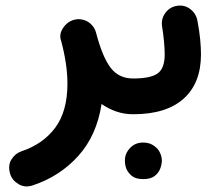

<svg xmlns="http://www.w3.org/2000/svg" viewBox="-20 -371 776 695"><path d="M201.7 -221.7Q192.4 -246.1 208.3 -269.8Q224.1 -293.5 250 -299.8Q261.7 -302.7 273.9 -300.8Q294.4 -297.9 308.8 -284.2Q323.2 -270.5 327.6 -252.9Q327.6 -252 328.1 -251Q351.1 -164.1 380.6 -125.5Q410.2 -86.9 461.9 -86.9H462.4Q489.3 -86.9 508.1 -67.9Q526.9 -48.8 526.9 -22Q526.9 4.9 508.1 23.7Q489.3 42.5 462.4 42.5H461.9Q429.7 42.5 401.1 32.7Q372.6 22.9 347.7 5.4Q330.1 119.6 263.2 193.6Q196.3 267.6 99.1 299.8Q70.3 309.6 46.9 295.4Q23.4 281.2 16.6 257.8Q7.8 227.5 21.7 205.8Q35.6 184.1 57.1 176.8Q135.3 150.9 179.7 91.6Q224.1 32.2 224.1 -68.4Q224.1 -136.7 202.1 -220.2Z M397.9 -22Q397.9 -48.8 416.7 -67.9Q435.5 -86.9 462.4 -86.9Q524.4 -86.9 550.3 -105Q576.2 -123 576.2 -174.3Q576.2 -192.9 573.7 -220.2Q571.3 -247.6 566.4 -277.3Q563 -303.7 579.3 -325.2Q595.7 -346.7 622.1 -350.1Q648.4 -354 669.4 -337.6Q690.4 -321.3 694.8 -294.9Q701.7 -259.3 704.6 -228.8Q707.5 -198.2 707.5 -173.8Q707.5 -70.3 644.8 -13.9Q582 42.5 462.4 42.5Q435.5 42.5 416.7 23.7Q397.9 4.9 397.9 -22ZM432.1 209.5Q432.1 184.6 450.7 164.8Q469.2 145 498 145Q518.6 145 533 153.8Q547.4 162.6 555.7 175.3Q565.9 192.9 565.9 210Q565.9 223.1 560.1 239Q554.2 254.9 539.8 266.1Q525.4 277.3 498.5 277.3Q471.2 277.3 457 265.6Q442.9 253.9 437 238.8Q432.1 225.6 432.1 209.5Z"/></svg>

Font: Mikhak Bold
Style: Regular
Weight: 700
Designer: Amin Abedi
Version: Version 3.3